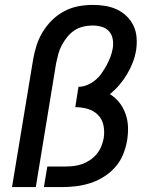

<svg xmlns="http://www.w3.org/2000/svg" viewBox="-20 -763 640 783"><path d="M29 0 115 -520Q120 -549 129 -577.5Q138 -606 154 -632.5Q170 -659 192.5 -681Q215 -703 242.5 -717.5Q270 -732 299.5 -737.5Q329 -743 358 -743Q384 -743 409 -739Q434 -735 456.5 -724.5Q479 -714 496.5 -697Q514 -680 524.5 -658Q535 -636 537 -610Q539 -584 535 -558Q531 -533 521.5 -508.5Q512 -484 498.5 -461Q485 -438 467 -417Q449 -396 428 -379Q451 -365 467 -344.5Q483 -324 492 -298.5Q501 -273 502 -245Q503 -217 498 -188Q493 -160 481.5 -132Q470 -104 449.5 -81Q429 -58 402.5 -41.5Q376 -25 347.5 -16Q319 -7 290 -3.5Q261 0 233 0H159L173 -84H247Q264 -84 281 -86Q298 -88 315 -94Q332 -100 347.5 -110.5Q363 -121 374.5 -135Q386 -149 393 -166Q400 -183 403 -200Q407 -226 402 -251.5Q397 -277 379.5 -294.5Q362 -312 337.5 -319Q313 -326 287 -326L300 -409Q318 -409 336 -416.5Q354 -424 369 -436.5Q384 -449 395 -465Q406 -481 415 -497.5Q424 -514 430.5 -531.5Q437 -549 440 -567Q443 -586 439.5 -604.5Q436 -623 424 -636Q412 -649 394 -654Q376 -659 357 -659Q339 -659 319.5 -654.5Q300 -650 283.5 -639Q267 -628 254.5 -612.5Q242 -597 232.5 -579.5Q223 -562 218 -543.5Q213 -525 209 -506L126 0Z"/></svg>

Font: Iosevka Custom Medium Oblique
Style: Regular
Weight: 500
Italic angle: -9°
Designer: Belleve Invis
Foundry: Belleve Invis
Version: Version 27.0.1